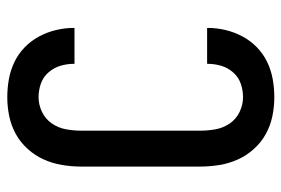

<svg xmlns="http://www.w3.org/2000/svg" viewBox="-146 -638 791 540"><g transform="rotate(90 250.0 -367.5)"><path d="M253 8Q227 8 202 3.5Q177 -1 154 -12Q131 -23 112.5 -41Q94 -59 82 -81.5Q70 -104 64 -129Q58 -154 58 -179V-181H159V-180Q159 -160 164.5 -141.5Q170 -123 183 -108Q196 -93 214.5 -86.5Q233 -80 253 -80Q274 -80 294 -89.5Q314 -99 326.5 -117Q339 -135 343 -156.5Q347 -178 347 -200V-535Q347 -557 343 -578.5Q339 -600 326.5 -618Q314 -636 294 -645.5Q274 -655 253 -655Q233 -655 214.5 -648.5Q196 -642 183 -627Q170 -612 164.5 -593.5Q159 -575 159 -555V-554H58V-556Q58 -581 64 -606Q70 -631 82 -653.5Q94 -676 112.5 -694Q131 -712 154 -723Q177 -734 202 -738.5Q227 -743 253 -743Q280 -743 306.5 -737.5Q333 -732 356.5 -719Q380 -706 398.5 -685.5Q417 -665 428 -640.5Q439 -616 443.5 -589Q448 -562 448 -535V-200Q448 -173 443.5 -146Q439 -119 428 -94.5Q417 -70 398.5 -49.5Q380 -29 356.5 -16Q333 -3 306.5 2.5Q280 8 253 8Z"/></g></svg>

Font: Iosevka Curly Semibold
Style: Regular
Weight: 600
Monospace: yes
Designer: Belleve Invis
Foundry: Belleve Invis
Version: Version 22.1.2; ttfautohint (v1.8.4)